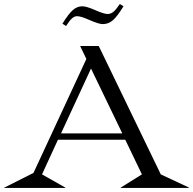

<svg xmlns="http://www.w3.org/2000/svg" viewBox="-70 -927 952 947"><path d="M137.2 -66.9 252 -2V0H-49.8V-1L95.2 -74.2L356 -636.2L325.2 -700.2H417L723.1 -66.9L861.8 -2V0H525.9V-2L629.9 -66.9L547.9 -237.8H215.8ZM231 -269H533.2L378.9 -588.9ZM237.8 -810.1Q268.1 -858.9 289.3 -877.4Q310.5 -896 335.9 -896Q356.4 -896 399.7 -877Q442.9 -857.9 460.9 -857.9Q476.1 -857.9 489.3 -868.7Q502.4 -879.4 521 -907.2L539.1 -896Q508.8 -846.2 486.8 -827.1Q464.8 -808.1 437 -808.1Q417 -808.1 373 -827.6Q329.1 -847.2 310.1 -847.2Q297.4 -847.2 285.2 -836.4Q272.9 -825.7 255.9 -798.8Z"/></svg>

Font: Messapia
Style: Regular
Weight: 400
Designer: Luca Marsano
Foundry: Collletttivo
Version: Version 1.000;FEAKit 1.0